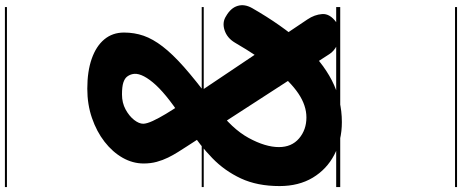

<svg xmlns="http://www.w3.org/2000/svg" viewBox="-560 -814 1832 761"><g transform="rotate(-90 355.5 -433.0)"><path d="M252.5 6.5Q180.5 6.5 123 -23.5Q65.5 -53.5 32.2 -109Q-1 -164.5 -1 -240.5Q-1 -328.5 29.2 -393.5Q59.5 -458.5 110 -507.2Q160.5 -556 220 -594.5L273.5 -630.5Q369 -693 410 -742.8Q451 -792.5 442.5 -824.5Q439.5 -836.5 432.2 -845.5Q425 -854.5 408.8 -859.8Q392.5 -865 362 -865Q329 -865 302.8 -850.8Q276.5 -836.5 261.2 -817Q246 -797.5 246 -780.5Q246.5 -766 257.2 -742.8Q268 -719.5 285 -691.2Q302 -663 322.2 -632.8Q342.5 -602.5 362 -573.5L659.5 -130Q678.5 -102 680.8 -71.5Q683 -41 648 -15.5Q627.5 -0.5 602.2 -1.2Q577 -2 555 -13.8Q533 -25.5 522 -43L156.5 -607.5Q146 -624 134.2 -642.5Q122.5 -661 112 -682.2Q101.5 -703.5 95 -727.5Q88.5 -751.5 88.5 -779Q88.5 -822.5 111.2 -862.5Q134 -902.5 174.5 -934Q215 -965.5 268.8 -984Q322.5 -1002.5 385 -1002.5Q453.5 -1002.5 503.5 -985Q553.5 -967.5 580.5 -935Q607.5 -902.5 607.5 -857Q607.5 -816 594.8 -779.2Q582 -742.5 552.2 -703.8Q522.5 -665 470.8 -619.2Q419 -573.5 341 -515L310 -491.5Q226 -429.5 189.8 -363Q153.5 -296.5 153.5 -243Q153.5 -192.5 187.8 -163.2Q222 -134 271 -134Q318.5 -134 365.8 -165.8Q413 -197.5 463 -260.8Q513 -324 567.5 -417.5Q586 -448.5 617 -458.5Q648 -468.5 672.5 -452.5Q705 -434 713.2 -406.5Q721.5 -379 704 -348.5Q636.5 -231 565.8 -152Q495 -73 417.8 -33.2Q340.5 6.5 252.5 6.5ZM252.5 6.5Q180.5 6.5 123 -23.5Q65.5 -53.5 32.2 -109Q-1 -164.5 -1 -240.5Q-1 -328.5 29.2 -393.5Q59.5 -458.5 110 -507.2Q160.5 -556 220 -594.5L273.5 -630.5Q369 -693 410 -742.8Q451 -792.5 442.5 -824.5Q439.5 -836.5 432.2 -845.5Q425 -854.5 408.8 -859.8Q392.5 -865 362 -865Q329 -865 302.8 -850.8Q276.5 -836.5 261.2 -817Q246 -797.5 246 -780.5Q246.5 -766 257.2 -742.8Q268 -719.5 285 -691.2Q302 -663 322.2 -632.8Q342.5 -602.5 362 -573.5L659.5 -130Q678.5 -102 680.8 -71.5Q683 -41 648 -15.5Q627.5 -0.5 602.2 -1.2Q577 -2 555 -13.8Q533 -25.5 522 -43L156.5 -607.5Q146 -624 134.2 -642.5Q122.5 -661 112 -682.2Q101.5 -703.5 95 -727.5Q88.5 -751.5 88.5 -779Q88.5 -822.5 111.2 -862.5Q134 -902.5 174.5 -934Q215 -965.5 268.8 -984Q322.5 -1002.5 385 -1002.5Q453.5 -1002.5 503.5 -985Q553.5 -967.5 580.5 -935Q607.5 -902.5 607.5 -857Q607.5 -816 594.8 -779.2Q582 -742.5 552.2 -703.8Q522.5 -665 470.8 -619.2Q419 -573.5 341 -515L310 -491.5Q226 -429.5 189.8 -363Q153.5 -296.5 153.5 -243Q153.5 -192.5 187.8 -163.2Q222 -134 271 -134Q318.5 -134 365.8 -165.8Q413 -197.5 463 -260.8Q513 -324 567.5 -417.5Q586 -448.5 617 -458.5Q648 -468.5 672.5 -452.5Q705 -434 713.2 -406.5Q721.5 -379 704 -348.5Q636.5 -231 565.8 -152Q495 -73 417.8 -33.2Q340.5 6.5 252.5 6.5ZM-5 455H708.5V463H-5ZM-5 -16H708.5V0H-5ZM-5 -549H708.5V-541H-5ZM-5 -1329H708.5V-1321H-5Z"/></g></svg>

Font: Edu SA Dotted Guide
Style: Regular
Weight: 400
Designer: Tina and Corey Anderson, Eben Sorkin, Mirko Velimirovic
Foundry: Google for Education
Version: Version 2.000